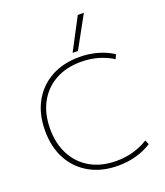

<svg xmlns="http://www.w3.org/2000/svg" viewBox="-177 -1118 1073 1247"><g transform="rotate(-20 360.0 -495.0)"><path d="M424 10Q312 10 228.5 -36.5Q145 -83 99 -167Q53 -251 53 -365Q53 -479 99 -563Q145 -647 228.5 -693.5Q312 -740 424 -740Q555 -740 656 -676L643 -646Q545 -707 424 -707Q322 -707 246.5 -665Q171 -623 129.5 -546Q88 -469 88 -365Q88 -262 129.5 -184.5Q171 -107 246.5 -65Q322 -23 424 -23Q545 -23 643 -84L656 -54Q555 10 424 10ZM431 -780H394L510 -1000H552Z"/></g></svg>

Font: M PLUS 2 ExtraLight
Style: Regular
Weight: 250
Designer: Coji Morishita
Foundry: UNDERFOREST DESIGN
Version: Version 1.001